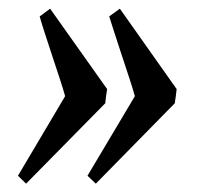

<svg xmlns="http://www.w3.org/2000/svg" viewBox="-20 -430 465 449"><path d="M230.5 -221.7Q229.5 -216.3 228 -204.8Q226.6 -193.4 226.1 -188.5L41 -0.5L22 -19L132.3 -205.1Q128.9 -217.8 120.6 -243.4Q112.3 -269 102.5 -298.3Q92.8 -327.6 84.5 -353.3Q76.2 -378.9 72.8 -391.6L97.2 -409.7ZM393.1 -221.7Q392.6 -216.3 391.1 -204.8Q389.6 -193.4 388.7 -188.5L204.1 -0.5L184.6 -19L295.4 -205.1Q292 -217.8 283.7 -243.4Q275.4 -269 265.6 -298.3Q255.9 -327.6 247.6 -353.3Q239.3 -378.9 235.4 -391.6L260.3 -409.7Z"/></svg>

Font: Dai Banna SIL Medium
Style: Italic
Weight: 500
Italic angle: -11°
Designer: Victor Gaultney
Foundry: SIL International
Version: Version 4.000